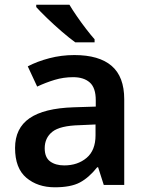

<svg xmlns="http://www.w3.org/2000/svg" viewBox="-20 -786 626 816"><path d="M296 -552Q401 -552 454.5 -506Q508 -460 508 -364V0H421L397 -75H393Q358 -31 319.5 -10.5Q281 10 213 10Q140 10 92 -30.5Q44 -71 44 -157Q44 -241 105.5 -283.5Q167 -326 293 -330L387 -333V-360Q387 -413 361.5 -435.5Q336 -458 291 -458Q250 -458 212 -446.5Q174 -435 138 -418L98 -504Q138 -525 189.5 -538.5Q241 -552 296 -552ZM319 -254Q235 -252 202.5 -226Q170 -200 170 -156Q170 -117 193 -100Q216 -83 253 -83Q310 -83 348 -115Q386 -147 386 -211V-257ZM275 -766Q288 -744 307 -716.5Q326 -689 346 -663Q366 -637 382 -619V-606H300Q275 -624 242.5 -652Q210 -680 180 -709Q150 -738 134 -756V-766Z"/></svg>

Font: Noto Sans New Tai Lue Semibold
Style: Regular
Weight: 400
Designer: Monotype Design Team
Foundry: Monotype Imaging Inc.
Version: Version 2.004; ttfautohint (v1.8.4.7-5d5b)